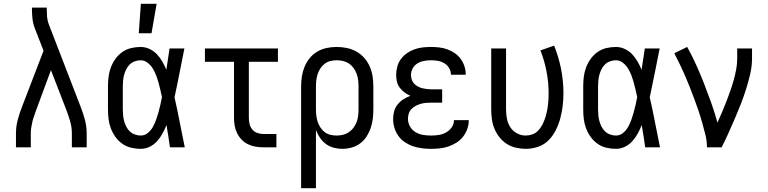

<svg xmlns="http://www.w3.org/2000/svg" viewBox="-20 -775 4040 1010"><path d="M64 0V-74Q64 -111 74 -147.5Q84 -184 98 -219L209 -508L164 -624Q154 -649 151 -675Q148 -701 148 -728V-735H226V-728Q226 -708 227.5 -688Q229 -668 236 -649L402 -219Q416 -184 426 -147.5Q436 -111 436 -74V0H358V-74Q358 -105 349.5 -135Q341 -165 330 -194L248 -406L170 -195Q165 -180 159.5 -165Q154 -150 150.5 -135Q147 -120 144.5 -104.5Q142 -89 142 -74V0Z M720 8Q695 8 669.5 2Q644 -4 623 -19Q602 -34 587 -55Q572 -76 563 -100Q554 -124 551 -149Q548 -174 548 -200V-320Q548 -346 551 -371Q554 -396 563 -420Q572 -444 587 -465Q602 -486 623 -501Q644 -516 669.5 -522Q695 -528 720 -528Q744 -528 766.5 -517.5Q789 -507 805.5 -489.5Q822 -472 834 -451Q846 -430 855 -408Q859 -436 863.5 -464Q868 -492 872 -520H950Q937 -456 924.5 -391.5Q912 -327 898 -263Q913 -198 925.5 -132Q938 -66 952 0H874Q870 -29 865.5 -58Q861 -87 856 -116V-118Q847 -95 835 -73Q823 -51 806.5 -32.5Q790 -14 767.5 -3Q745 8 720 8ZM720 -62Q741 -62 757.5 -75.5Q774 -89 784 -107Q794 -125 801 -144.5Q808 -164 813.5 -183.5Q819 -203 823.5 -223.5Q828 -244 832 -264Q828 -283 823.5 -302.5Q819 -322 813.5 -341.5Q808 -361 801 -379.5Q794 -398 783.5 -415Q773 -432 756.5 -445Q740 -458 720 -458Q705 -458 689.5 -452.5Q674 -447 663 -436.5Q652 -426 644.5 -411.5Q637 -397 633 -382Q629 -367 627.5 -351.5Q626 -336 626 -320V-200Q626 -184 627.5 -168.5Q629 -153 633 -138Q637 -123 644.5 -108.5Q652 -94 663 -83.5Q674 -73 689.5 -67.5Q705 -62 720 -62ZM710 -600 721 -755H804L777 -600Z M1366 0Q1345 0 1324.5 -3.5Q1304 -7 1285 -16Q1266 -25 1251.5 -40Q1237 -55 1227.5 -74Q1218 -93 1214.5 -113.5Q1211 -134 1211 -155V-450H1058V-520H1442V-450H1289V-155Q1289 -138 1293 -122Q1297 -106 1307.5 -93.5Q1318 -81 1334 -75.5Q1350 -70 1366 -70H1434V0Z M1564 215V-320Q1564 -347 1568 -373Q1572 -399 1582 -423.5Q1592 -448 1609 -469Q1626 -490 1649 -503.5Q1672 -517 1698 -522.5Q1724 -528 1751 -528Q1778 -528 1804.5 -522.5Q1831 -517 1854.5 -504Q1878 -491 1896 -470.5Q1914 -450 1925 -425Q1936 -400 1940 -373.5Q1944 -347 1944 -320V-200Q1944 -175 1941 -150Q1938 -125 1930 -101.5Q1922 -78 1908.5 -57Q1895 -36 1875 -21Q1855 -6 1830.5 1Q1806 8 1781 8Q1758 8 1735.5 2Q1713 -4 1694.5 -17.5Q1676 -31 1663 -50.5Q1650 -70 1642 -91V215ZM1751 -62Q1768 -62 1784.5 -66Q1801 -70 1815 -79.5Q1829 -89 1839.5 -103Q1850 -117 1856 -133Q1862 -149 1864 -166Q1866 -183 1866 -200V-320Q1866 -337 1864 -354Q1862 -371 1856 -387Q1850 -403 1840 -417Q1830 -431 1816 -440.5Q1802 -450 1785 -454Q1768 -458 1751 -458Q1734 -458 1718 -454Q1702 -450 1688.5 -440Q1675 -430 1665.5 -415.5Q1656 -401 1651 -385.5Q1646 -370 1644 -353.5Q1642 -337 1642 -320V-200Q1642 -183 1644 -166.5Q1646 -150 1651 -134.5Q1656 -119 1665.5 -104.5Q1675 -90 1688 -80Q1701 -70 1717.5 -66Q1734 -62 1751 -62Z M2247 8Q2224 8 2200 5Q2176 2 2153.5 -5.5Q2131 -13 2110.5 -26.5Q2090 -40 2076 -59.5Q2062 -79 2055 -102Q2048 -125 2048 -149Q2048 -170 2053.5 -190Q2059 -210 2072 -226Q2085 -242 2102.5 -253Q2120 -264 2139 -271Q2123 -278 2108.5 -288.5Q2094 -299 2083 -313.5Q2072 -328 2068 -345.5Q2064 -363 2064 -381Q2064 -403 2070 -425Q2076 -447 2089 -464.5Q2102 -482 2120.5 -495Q2139 -508 2160 -515.5Q2181 -523 2203 -525.5Q2225 -528 2247 -528Q2269 -528 2290.5 -525.5Q2312 -523 2333 -515.5Q2354 -508 2372 -495.5Q2390 -483 2403 -465.5Q2416 -448 2423 -427Q2430 -406 2430 -384V-382H2352V-383Q2352 -401 2342.5 -417Q2333 -433 2317 -442.5Q2301 -452 2283 -455Q2265 -458 2247 -458Q2229 -458 2210.5 -454.5Q2192 -451 2176 -441.5Q2160 -432 2151 -415.5Q2142 -399 2142 -380Q2142 -368 2146 -356Q2150 -344 2158.5 -335Q2167 -326 2178 -320Q2189 -314 2201 -311Q2213 -308 2225.5 -306.5Q2238 -305 2250 -305H2306V-235H2250Q2236 -235 2222 -234Q2208 -233 2194 -229Q2180 -225 2167.5 -218.5Q2155 -212 2145 -202Q2135 -192 2130.5 -178.5Q2126 -165 2126 -150Q2126 -129 2136.5 -110Q2147 -91 2165.5 -80Q2184 -69 2205 -65.5Q2226 -62 2247 -62Q2268 -62 2288 -65Q2308 -68 2326 -78Q2344 -88 2356 -105Q2368 -122 2368 -143H2446V-142Q2446 -119 2438 -96.5Q2430 -74 2415.5 -55.5Q2401 -37 2381 -24.5Q2361 -12 2339 -4.5Q2317 3 2294 5.5Q2271 8 2247 8Z M2746 8Q2720 8 2694 2Q2668 -4 2646 -18Q2624 -32 2607.5 -53Q2591 -74 2581 -98Q2571 -122 2567.5 -148Q2564 -174 2564 -200V-520H2642V-200Q2642 -176 2646.5 -151.5Q2651 -127 2664 -106.5Q2677 -86 2699 -74Q2721 -62 2745 -62Q2763 -62 2780 -68Q2797 -74 2809.5 -86.5Q2822 -99 2830.5 -114.5Q2839 -130 2845 -146.5Q2851 -163 2855 -180Q2859 -197 2861.5 -214.5Q2864 -232 2865 -249.5Q2866 -267 2866 -285Q2866 -342 2855 -399Q2844 -456 2823 -510L2895 -535Q2919 -475 2931.5 -412Q2944 -349 2944 -284Q2944 -251 2940 -218Q2936 -185 2927.5 -153Q2919 -121 2904 -91Q2889 -61 2866 -37.5Q2843 -14 2811 -3Q2779 8 2746 8Z M3220 8Q3195 8 3169.5 2Q3144 -4 3123 -19Q3102 -34 3087 -55Q3072 -76 3063 -100Q3054 -124 3051 -149Q3048 -174 3048 -200V-320Q3048 -346 3051 -371Q3054 -396 3063 -420Q3072 -444 3087 -465Q3102 -486 3123 -501Q3144 -516 3169.5 -522Q3195 -528 3220 -528Q3244 -528 3266.5 -517.5Q3289 -507 3305.5 -489.5Q3322 -472 3334 -451Q3346 -430 3355 -408Q3359 -436 3363.5 -464Q3368 -492 3372 -520H3450Q3437 -456 3424.5 -391.5Q3412 -327 3398 -263Q3413 -198 3425.5 -132Q3438 -66 3452 0H3374Q3370 -29 3365.5 -58Q3361 -87 3356 -116V-118Q3347 -95 3335 -73Q3323 -51 3306.5 -32.5Q3290 -14 3267.5 -3Q3245 8 3220 8ZM3220 -62Q3241 -62 3257.5 -75.5Q3274 -89 3284 -107Q3294 -125 3301 -144.5Q3308 -164 3313.5 -183.5Q3319 -203 3323.5 -223.5Q3328 -244 3332 -264Q3328 -283 3323.5 -302.5Q3319 -322 3313.5 -341.5Q3308 -361 3301 -379.5Q3294 -398 3283.5 -415Q3273 -432 3256.5 -445Q3240 -458 3220 -458Q3205 -458 3189.5 -452.5Q3174 -447 3163 -436.5Q3152 -426 3144.5 -411.5Q3137 -397 3133 -382Q3129 -367 3127.5 -351.5Q3126 -336 3126 -320V-200Q3126 -184 3127.5 -168.5Q3129 -153 3133 -138Q3137 -123 3144.5 -108.5Q3152 -94 3163 -83.5Q3174 -73 3189.5 -67.5Q3205 -62 3220 -62Z M3699 0Q3699 -33 3691 -65Q3683 -97 3674 -129Q3665 -161 3654.5 -192Q3644 -223 3632.5 -254Q3621 -285 3609 -315.5Q3597 -346 3584 -376Q3571 -406 3556.5 -436Q3542 -466 3527 -495L3595 -528Q3621 -481 3643 -432Q3665 -383 3684.5 -333Q3704 -283 3722 -232.5Q3740 -182 3754 -130Q3766 -157 3778 -184.5Q3790 -212 3800.5 -239.5Q3811 -267 3821 -295Q3831 -323 3839 -351.5Q3847 -380 3852.5 -409Q3858 -438 3858 -468V-520H3936V-468Q3936 -427 3926.5 -386Q3917 -345 3904.5 -305.5Q3892 -266 3877 -227.5Q3862 -189 3845.5 -151Q3829 -113 3812 -75Q3795 -37 3776 0Z"/></svg>

Font: Iosevka Curly
Style: Regular
Weight: 400
Monospace: yes
Designer: Belleve Invis
Foundry: Belleve Invis
Version: Version 22.1.2; ttfautohint (v1.8.4)